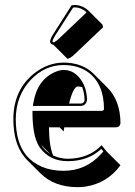

<svg xmlns="http://www.w3.org/2000/svg" viewBox="-20 -693 549 779"><path d="M270 -670.9Q276.4 -672.9 284.2 -672.9Q315.4 -671.4 338.9 -649.9L395.5 -593.3L398.4 -582.5L283.7 -473.6Q264.2 -455.1 253.4 -454.6L196.8 -511.2Q190.9 -512.2 187 -515.6Q183.6 -520 183.1 -523.9Q184.1 -535.2 194.3 -551.8ZM392.1 -104 412.1 -79.1 468.8 -22.5Q416 49.8 327.6 64Q310.5 66.4 294.4 66.4Q200.7 65.9 145 11.2L88.4 -45.4Q83 -51.3 79.1 -56.2Q34.2 -110.8 34.2 -209Q34.2 -328.1 119.1 -395.5Q174.8 -439 238.8 -439Q314.5 -438.5 359.4 -394L416 -337.4Q468.3 -284.2 468.8 -193.4Q466.8 -177.2 450.7 -176.3H240.7Q238.8 -165 238.3 -159.7L221.7 -176.3H178.7Q179.2 -99.6 195.8 -62Q224.1 -49.3 254.9 -48.8Q341.3 -49.8 392.1 -104ZM313.5 -339.4Q303.7 -342.3 295.4 -342.3Q276.9 -340.3 260.3 -272.9H309.1Q322.3 -274.9 323.2 -287.1Q322.3 -315.9 313.5 -339.4ZM183.1 -68.8 146 -106Q153.8 -94.2 162.6 -85.4Q172.4 -75.7 183.1 -68.8ZM391.1 -88.9Q337.4 -39.1 254.9 -39.1Q181.6 -39.1 142.1 -93.8Q139.2 -97.7 137.7 -100.6Q112.3 -142.6 111.8 -232.9V-243.2H394Q401.4 -245.1 401.9 -250Q401.9 -352.1 338.4 -399.4Q297.9 -428.7 238.8 -429.2Q161.6 -429.2 104 -368.2Q44.4 -304.2 43.9 -209Q44.4 -113.8 86.9 -62.5Q139.6 -0.5 237.8 0Q328.6 0 390.6 -68.8Q395.5 -74.2 399.4 -78.6ZM113.3 -263.2 115.2 -274.4Q130.9 -369.6 203.6 -400.9Q223.1 -409.2 238.8 -409.2Q282.2 -409.2 311 -365.7Q332.5 -332 333 -287.1Q329.6 -265.6 309.1 -263.2ZM276.4 -662.1 202.6 -546.9Q192.9 -530.3 192.9 -523.9Q194.3 -522.5 196.8 -521Q205.1 -522.9 220.2 -537.1L330.6 -642.1L330.1 -644.5Q309.1 -662.6 284.2 -663.1Q279.8 -662.6 276.4 -662.1Z"/></svg>

Font: Linux Biolinum Shadow O
Style: Regular
Weight: 400
Designer: Philipp H. Poll
Foundry: Philipp H. Poll
Version: Version 1.0.4